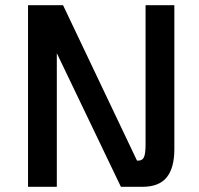

<svg xmlns="http://www.w3.org/2000/svg" viewBox="-20 -720 768 740"><path d="M652 -700V-145Q652 -73 622.5 -36.5Q593 0 529 0H446L199 -515V0H88V-700H223L508 -101H513Q529 -101 535 -114.5Q541 -128 541 -162V-700Z"/></svg>

Font: KoHo SemiBold
Style: Regular
Weight: 600
Designer: Cadson Demak & Katatrad Team
Foundry: Cadson Demak Co.,Ltd.
Version: Version 1.000; ttfautohint (v1.6)